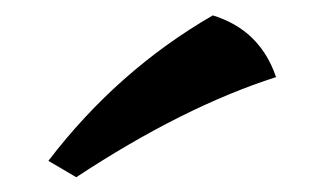

<svg xmlns="http://www.w3.org/2000/svg" viewBox="-20 -777 427 252"><path d="M80.1 -544.4 43.5 -565.9Q134.3 -684.6 259.3 -756.8Q321.3 -737.8 342.3 -675.8Q220.2 -636.7 80.1 -544.4Z"/></svg>

Font: Balgruf
Style: Regular
Weight: 500
Designer: Paul James MIller
Foundry: High-Logic / Made with FontCreator
Version: Version 1.201;March 28, 2021;FontCreator 13.0.0.2683 64-bit